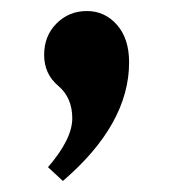

<svg xmlns="http://www.w3.org/2000/svg" viewBox="-20 -159 314 348"><path d="M67 144Q111 93 111 55.5Q111 18 85.5 -3.5Q60 -25 60 -59.5Q60 -94 82.5 -116.5Q105 -139 137.5 -139Q170 -139 192 -114Q214 -89 214 -46Q214 66 94 169Z"/></svg>

Font: Croissant One
Style: Regular
Weight: 400
Designer: Eduardo Rodriguez Tunni
Foundry: Eduardo Rodriguez Tunni
Version: Version 1.001